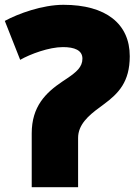

<svg xmlns="http://www.w3.org/2000/svg" viewBox="-46 -754 567 799"><path d="M279 -180V25H86V-199C86 -311 144 -368 214 -415L232 -427C272 -454 297 -475 297 -510C297 -545 264 -558 216 -558C158 -558 80 -529 38 -505L-26 -667C29 -697 130 -734 218 -734C395 -734 494 -655 494 -520C494 -413 447 -365 386 -320L370 -308C320 -272 279 -234 279 -180Z"/></svg>

Font: Repo Black
Style: Regular
Weight: 900
Designer: Stefan Peev
Foundry: Context Ltd
Version: Version 1.502